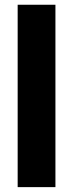

<svg xmlns="http://www.w3.org/2000/svg" viewBox="-20 -768 300 788"><path d="M207.5 -748.5V0H52.5V-748.5Z"/></svg>

Font: Lato 2
Style: Regular
Weight: 900
Designer: Lukasz Dziedzic with Adam Twardoch and Botio Nikoltchev
Foundry: tyPoland Lukasz Dziedzic
Version: Version 2.015; 2015-08-06; http://www.latofonts.com/